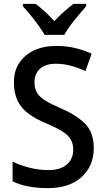

<svg xmlns="http://www.w3.org/2000/svg" viewBox="-20 -961 545 991"><path d="M464 -197Q464 -104 401 -47Q338 10 228 10Q116 10 45 -25V-127Q83 -108 132 -95.5Q181 -83 229 -83Q292 -83 325 -112Q358 -141 358 -188Q358 -219 345 -241.5Q332 -264 301.5 -283Q271 -302 217 -325Q164 -347 127 -374.5Q90 -402 71 -440.5Q52 -479 52 -535Q51 -593 79 -635.5Q107 -678 156 -701Q205 -724 270 -724Q324 -724 370 -712.5Q416 -701 453 -684L421 -594Q385 -611 346.5 -621.5Q308 -632 269 -632Q214 -632 186 -605.5Q158 -579 158 -538Q158 -505 170.5 -483Q183 -461 213 -442.5Q243 -424 294 -402Q377 -366 420.5 -321Q464 -276 464 -197ZM210 -781Q198 -803 178.5 -830Q159 -857 137.5 -883Q116 -909 98 -929V-941H164Q187 -924 212 -901Q237 -878 260 -852Q310 -904 359 -941H425V-929Q408 -909 386 -883.5Q364 -858 344 -831Q324 -804 312 -781Z"/></svg>

Font: Noto Sans Lao UI SemCond Med
Style: Regular
Weight: 500
Width: 4
Designer: Monotype Design Team
Foundry: Monotype Imaging Inc.
Version: Version 2.000; ttfautohint (v1.8.4.7-5d5b)